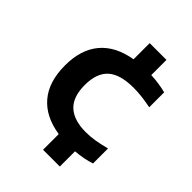

<svg xmlns="http://www.w3.org/2000/svg" viewBox="-226 -773 1000 1000"><g transform="rotate(45 274.0 -273.0)"><path d="M277 120V4.5Q165 -12.5 106 -82Q47 -151.5 47 -271.5Q47 -388.5 105.5 -458Q164 -527.5 277 -546.5V-665.5H400.5V-553.5Q459 -551 511.5 -537.5V-427.5Q477.5 -434 447.2 -438Q417 -442 382.5 -442Q283.5 -442 237.8 -400.8Q192 -359.5 192 -272.5Q192 -184.5 237 -143.2Q282 -102 368.5 -102Q401 -102 434 -107.2Q467 -112.5 511.5 -124V-13.5Q461.5 3 400.5 8V120Z"/></g></svg>

Font: Encode Sans Exp SmBold
Style: Regular
Weight: 600
Width: 7
Designer: Multiple Designers
Foundry: Impallari Type
Version: Version 3.002; ttfautohint (v1.8.3) -l 8 -r 50 -G 200 -x 14 